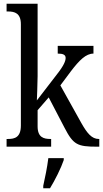

<svg xmlns="http://www.w3.org/2000/svg" viewBox="-20 -780 548 1021"><path d="M15 0H252V-41H248C213 -41 180 -49 180 -108V-194L239 -262L323 -101C370 -10 392 0 496 0H508V-41H505C468 -41 443 -72 413 -125L301 -326L357 -401C402 -460 437 -495 477 -495V-536H287V-495C315 -495 329 -489 329 -472C329 -456 320 -432 283 -385L176 -246C176 -249 180 -339 180 -375V-760H15V-719H23C58 -719 91 -710 91 -651V-113C91 -50 59 -41 23 -41H15ZM210 208V221H246C272 179 305 113 319 71V61H237C231 110 220 163 210 208Z"/></svg>

Font: Noto Serif Ethiopic Cn
Style: Regular
Weight: 400
Width: 3
Designer: Monotype Design Team
Foundry: Monotype Imaging Inc.
Version: Version 2.102